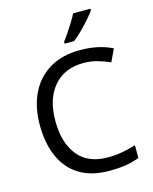

<svg xmlns="http://www.w3.org/2000/svg" viewBox="-137 -1034 906 1134"><g transform="rotate(-15 316.0 -467.0)"><path d="M403 -645Q288 -645 222 -568Q156 -491 156 -357Q156 -224 217.5 -146.5Q279 -69 402 -69Q449 -69 491 -77Q533 -85 573 -97V-19Q533 -4 490.5 3Q448 10 389 10Q280 10 207 -35Q134 -80 97.5 -163Q61 -246 61 -358Q61 -466 100.5 -548.5Q140 -631 217 -677.5Q294 -724 404 -724Q517 -724 601 -682L565 -606Q532 -621 491.5 -633Q451 -645 403 -645ZM528 -934Q516 -916 491 -887.5Q466 -859 437.5 -830.5Q409 -802 385 -784H327V-796Q342 -815 359.5 -841Q377 -867 394 -894.5Q411 -922 422 -944H528Z"/></g></svg>

Font: Noto Sans Batak
Style: Regular
Weight: 400
Designer: Monotype Design Team
Foundry: Monotype Imaging Inc.
Version: Version 2.002; ttfautohint (v1.8.4.7-5d5b)